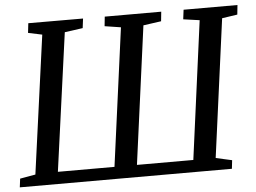

<svg xmlns="http://www.w3.org/2000/svg" viewBox="-52 -811 1171 877"><g transform="rotate(-5 533.5 -372.0)"><path d="M4 0 9 -39.5 80 -52 167 -686 103 -699.5 108 -743.5 359 -743 353.5 -699.5 270.5 -688 183.5 -55.5H443L528 -688L454 -699.5L458.5 -743H717.5L713 -699.5L631 -688L546 -55.5H804.5L889 -689L814.5 -699.5L820 -743H1067L1062.5 -699.5L992 -689L907 -55.5L981 -39L976.5 0Z"/></g></svg>

Font: Merriweather 20pt
Style: Italic
Weight: 400
Italic angle: -7.8°
Version: Version 2.101